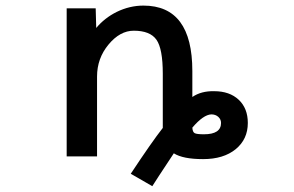

<svg xmlns="http://www.w3.org/2000/svg" viewBox="-20 -552 1040 679"><path d="M660.2 -100.6Q661.1 -85 668.5 -81.1Q675.8 -77.1 701.2 -77.1Q761.7 -77.1 761.7 -117.2Q761.7 -129.9 752 -138.7Q742.2 -147.5 727.5 -147.5Q699.2 -146.5 660.2 -100.6ZM555.7 -291Q555.7 -379.9 533.2 -411.6Q510.7 -443.4 453.1 -443.4Q404.3 -443.4 363.8 -394.5Q323.2 -345.7 323.2 -281.2V1H215.8V-522.5H318.4L320.3 -453.1Q349.6 -488.3 392.6 -509.8Q438.5 -532.2 487.3 -532.2Q660.2 -532.2 660.2 -300.8V-209Q691.4 -230.5 737.3 -229.5Q792 -229.5 824.2 -199.2Q856.4 -168.9 856.4 -117.2Q856.4 -59.6 813.5 -24.4Q770.5 10.7 698.2 10.7Q627 10.7 594.7 -9.8Q529.3 88.9 518.6 106.4L442.4 62.5Q516.6 -49.8 555.7 -99.6Z"/></svg>

Font: GenEi Gothic M SemiBold
Style: Regular
Weight: 500
Designer: o_tamon (Modified); [Source Han Sans]
Ryoko NISHIZUKA  (kana & ideographs); Paul D. Hunt (Latin, Greek & Cyrillic); Wenl
Version: Version 1.1a;Original Version 1.004